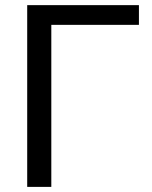

<svg xmlns="http://www.w3.org/2000/svg" viewBox="-20 -731 596 751"><path d="M523.4 -710.9H86.4V0H180.7V-633.8H523.4Z"/></svg>

Font: Roboto
Style: Regular
Weight: 400
Designer: Google
Version: Version 2.137; 2017